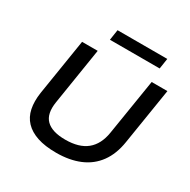

<svg xmlns="http://www.w3.org/2000/svg" viewBox="-194 -1068 1241 1257"><g transform="rotate(30 426.5 -439.0)"><path d="M392 9Q308 9 249.5 -10.5Q191 -30 156 -67Q121 -104 110 -157.5Q99 -211 109 -279L177 -705H295L227 -277Q212 -183 256.5 -139Q301 -95 401 -95Q505 -95 562.5 -142Q620 -189 635 -282L703 -705H822L754 -280Q739 -184 692 -119.5Q645 -55 569 -23Q493 9 392 9ZM328 -808 340 -887H716L704 -808Z"/></g></svg>

Font: Nunito Sans 7pt SemiExpanded SemiBold
Style: Italic
Weight: 600
Width: 6
Italic angle: -9°
Designer: Vernon Adams
Foundry: Vernon Adams
Version: Version 3.101;gftools[0.9.27]